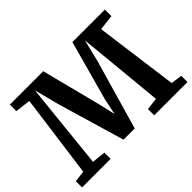

<svg xmlns="http://www.w3.org/2000/svg" viewBox="-142 -1022 1301 1301"><g transform="rotate(-45 508.5 -371.5)"><path d="M84.6 -70 165.3 -667.3 54.5 -680.5V-743H374.5L484.4 -312.9L511.1 -196.2L535.5 -312.9L653.7 -743H965V-680.5L853.4 -667.3L933.1 -71L1013.8 -59.9V0H694.9V-59.9L782 -70.4L739.9 -508L721.7 -690.7L684.3 -536.2L538.5 -30.5H431.1L289.5 -511.4L243 -691.1L224 -508L178.7 -70.4L277.5 -59.9V0H3.6V-59.9Z"/></g></svg>

Font: Merriweather Light
Style: Regular
Weight: 300
Designer: Eben Sorkin
Foundry: Eben Sorkin
Version: Version 2.100